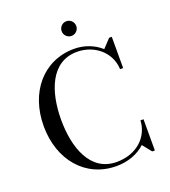

<svg xmlns="http://www.w3.org/2000/svg" viewBox="-166 -1056 1048 1185"><g transform="rotate(-20 358.0 -463.0)"><path d="M360 -888C360 -861.5 381.5 -840 408 -840C434.5 -840 456 -861.5 456 -888C456 -914.5 434.5 -936.5 408 -936.5C381.5 -936.5 360 -914.5 360 -888ZM649 -205H629C624 -98 536.5 -13.5 405 -13.5C231 -13.5 170 -193.5 170 -375C170 -556.5 231 -736.5 405 -736.5C514 -736.5 613.5 -662 619 -545H639V-750H621.5L569.5 -694.5C524 -735.5 461 -760 395 -760C192 -760 55.5 -597.5 55.5 -375C55.5 -152.5 192 10 395 10C471.5 10 538.5 -16 584.5 -59L631.5 0H649Z"/></g></svg>

Font: Bodoni* 11
Style: Regular
Weight: 400
Version: Version 2.3